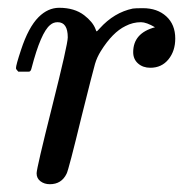

<svg xmlns="http://www.w3.org/2000/svg" viewBox="-20 -462 491 493"><path d="M108 11Q94 11 84 3.5Q74 -4 74 -17Q74 -30 114 -189Q154 -348 154 -366Q154 -405 128 -405Q117 -405 109 -398Q85 -379 61 -287Q61 -286 60 -283.5Q59 -281 58.5 -280.5Q58 -280 57 -279Q56 -278 53.5 -278Q51 -278 49 -278Q47 -278 41 -278H27Q21 -284 21 -287Q21 -295 34 -334Q53 -392 79 -418Q103 -442 132 -442Q171 -442 196 -423Q218 -406 225 -388Q227 -382 228 -381.5Q229 -381 236 -389Q273 -430 321 -440Q327 -441 347 -441Q384 -441 407 -420Q430 -399 430 -363Q430 -331 412.5 -309.5Q395 -288 366 -288Q347 -288 334.5 -299Q322 -310 322 -328Q322 -377 378 -392Q356 -405 342 -405Q321 -405 302 -395Q269 -379 239 -331Q229 -315 224 -298Q219 -281 190 -165Q156 -25 151 -16Q138 11 108 11Z"/></svg>

Font: MathJax_Math
Style: Italic
Weight: 400
Version: Version 1.1